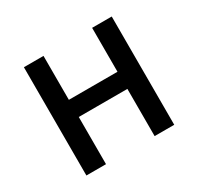

<svg xmlns="http://www.w3.org/2000/svg" viewBox="-120 -672 839 814"><g transform="rotate(-30 300.0 -265.0)"><path d="M85 0V-530H181V-315H419V-530H515V0H419V-231H181V0Z"/></g></svg>

Font: Iosevka Curly Medium Extended
Style: Regular
Weight: 500
Width: 7
Monospace: yes
Designer: Belleve Invis
Foundry: Belleve Invis
Version: Version 11.1.0; ttfautohint (v1.8.3)